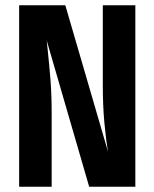

<svg xmlns="http://www.w3.org/2000/svg" viewBox="-20 -712 589 732"><path d="M496 0H320L158 -558L161 -530Q168 -464 172.5 -407Q177 -350 177 -277V0H53V-692H229L392 -133Q384 -177 378 -243.5Q372 -310 372 -380V-692H496Z"/></svg>

Font: Fira Sans Compressed SemiBold
Style: Regular
Weight: 600
Width: 1
Designer: bBox Type GmbH & Carrois Corporate GbR & Edenspiekermann AG
Foundry: bBox Type GmbH & Carrois Corporate GbR & Edenspiekermann AG
Version: Version 4.301